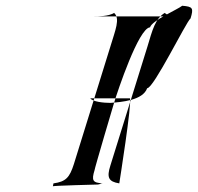

<svg xmlns="http://www.w3.org/2000/svg" viewBox="-20 -642 689 668"><path d="M303 -585C324 -585 357 -585 377 -597C399 -577 381 -537 364 -480L237 -71C222 -24 209 -10 166 -4L164 6C167 4 316 0 320 0C326 0 336 -6 338 -4C302 -6 298 -14 309 -50C308 -52 376 -282 378 -288C389 -324 462 -544 502 -547C509 -571 598 -609 614 -622C651 -619 654 -614 643 -578C627 -565 515 -335 492 -335C477 -293 404 -287 364 -284C341 -284 302 -288 294 -300H432C440 -287 395 -4 395 -4C357 -10 351 -25 364 -66L493 -480C510 -537 520 -577 553 -597C565 -585 599 -585 620 -585Z"/></svg>

Font: Zinc
Style: Obl
Weight: 400
Version: Version 1